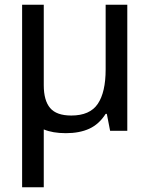

<svg xmlns="http://www.w3.org/2000/svg" viewBox="-20 -556 640 816"><path d="M521 -536V0H448L434 -72H429Q401 -28 359.5 -9Q318 10 260 10Q204 10 166 -6V240H74V-268V-536H166V-194Q166 -129 193 -97Q220 -65 283 -65Q362 -65 395.5 -114.5Q429 -164 429 -261V-536Z"/></svg>

Font: Noto Sans Mono UI
Style: Regular
Weight: 400
Monospace: yes
Designer: Monotype Design team
Foundry: Monotype Imaging Inc.
Version: Version 1.000